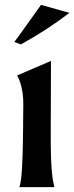

<svg xmlns="http://www.w3.org/2000/svg" viewBox="-20 -771 306 791"><path d="M60 0H204C199 -25 188 -51 189 -231L190 -520L50 -460C53 -458 77 -414 76 -342L75 -231C73 -57 67 -25 60 0ZM39 -598 66 -588C144 -631 207 -673 266 -718L149 -751C113 -702 76 -647 39 -598Z"/></svg>

Font: Coconat Demi
Style: Regular
Weight: 400
Designer: Sara Lavazza
Foundry: Collletttivo
Version: Version 1.000;Glyphs 3.2 (3217)